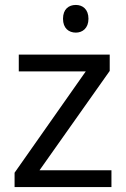

<svg xmlns="http://www.w3.org/2000/svg" viewBox="-20 -757 510 777"><path d="M287 -625C314 -625 338 -643 338 -681C338 -720 314 -737 287 -737C258 -737 235 -720 235 -681C235 -643 258 -625 287 -625ZM39 0H431V-68H140L424 -470V-536H56V-468H327L39 -58Z"/></svg>

Font: Noto Sans Math
Style: Regular
Weight: 400
Designer: Monotype Design Team, Delve Withrington, Jeff Kellem
Foundry: Monotype Imaging Inc., Delve Fonts LLC
Version: Version 3.000